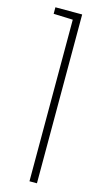

<svg xmlns="http://www.w3.org/2000/svg" viewBox="-112 -735 395 769"><g transform="rotate(15 85.5 -350.0)"><path d="M17 -673 97 -670V0H128V-700H17Z"/></g></svg>

Font: Advent Pro ExtraLight
Style: Regular
Weight: 250
Version: Version 3.000